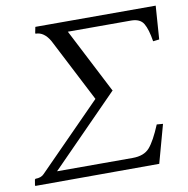

<svg xmlns="http://www.w3.org/2000/svg" viewBox="-75 -719 778 793"><g transform="rotate(-10 314.5 -322.5)"><path d="M629 -646 619 -506 593 -503Q585 -554 570.5 -578.5Q556 -603 518 -603H253L393 -331L391 -330L109 -43H426Q474 -43 497.5 -70Q521 -97 548 -162L574 -160L530 0L11 1L9 -1L13 -25L16 -28Q40 -28 52 -41L317 -310L180 -576Q156 -618 121 -618L119 -620L124 -645L125 -646H237Z"/></g></svg>

Font: Linux Libertine O
Style: Italic
Weight: 400
Italic angle: -12°
Designer: Philipp H. Poll
Foundry: Philipp H. Poll
Version: Version 5.1.6